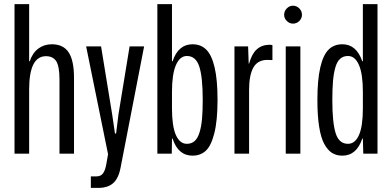

<svg xmlns="http://www.w3.org/2000/svg" viewBox="-20 -749 1911 936"><path d="M50.8 0V-729H122.1V-450.2H125Q138.2 -490.7 166.5 -512Q194.8 -533.2 232.9 -533.2Q288.6 -533.2 314.7 -493.7Q340.8 -454.1 340.8 -369.1V0H270V-360.8Q270 -425.8 254.2 -450.4Q238.3 -475.1 204.1 -475.1Q122.1 -475.1 122.1 -313V0Z M422.9 167V110.8H450.7Q471.7 110.8 482.4 95.9Q493.2 81.1 498.5 49.8L506.8 2.9L399.9 -522.9H472.7L526.9 -190.9L540.5 -98.1H545.9L557.6 -191.9L611.8 -522.9H682.6L567.9 67.9Q557.6 121.6 531.2 144.3Q504.9 167 460 167Z M918.5 9.8Q848.6 9.8 821.3 -73.2H818.4L817.4 0H747.1V-729H818.4V-450.2H821.3Q849.1 -533.2 918.5 -533.2Q959.5 -533.2 985.8 -506.8Q1012.2 -480.5 1026.4 -419.9Q1040.5 -359.4 1040.5 -262.2Q1040.5 -160.6 1024.7 -98.9Q1008.8 -37.1 982.9 -13.7Q957 9.8 918.5 9.8ZM818.4 -220.2Q818.4 -133.8 837.4 -90.8Q856.4 -47.9 891.1 -47.9Q913.6 -47.9 928.7 -61.3Q943.8 -74.7 952.6 -103Q961.4 -131.3 964.8 -169.2Q968.3 -207 968.3 -262.2Q968.3 -373.5 951.4 -424.8Q934.6 -476.1 891.1 -476.1Q856.9 -476.1 837.6 -431.6Q818.4 -387.2 818.4 -301.8Z M1123 0V-522.9H1189.5L1192.4 -439H1194.3Q1207.5 -486.3 1231.4 -508.1Q1255.4 -529.8 1291.5 -530.8Q1303.2 -530.8 1308.1 -528.8V-456.1Q1305.2 -456.1 1296.9 -456.5Q1288.6 -457 1283.2 -457Q1236.3 -457 1215.3 -419.9Q1194.3 -382.8 1194.3 -310.1V0Z M1373 0V-522.9H1444.3V0ZM1365.2 -676.8Q1365.2 -694.8 1378.2 -708Q1391.1 -721.2 1408.2 -721.2Q1426.3 -721.2 1439.2 -708Q1452.1 -694.8 1452.1 -676.8Q1452.1 -659.7 1439.2 -646.7Q1426.3 -633.8 1408.2 -633.8Q1391.1 -633.8 1378.2 -646.7Q1365.2 -659.7 1365.2 -676.8Z M1648.9 9.8Q1620.1 9.8 1598.9 -3.4Q1577.6 -16.6 1561 -46.9Q1544.4 -77.1 1535.9 -130.9Q1527.3 -184.6 1527.3 -261.2Q1527.3 -359.4 1541.3 -419.9Q1555.2 -480.5 1581.5 -506.8Q1607.9 -533.2 1648.9 -533.2Q1717.8 -533.2 1746.1 -450.2H1749V-729H1820.3V0H1751L1749 -73.2H1746.1Q1718.3 9.8 1648.9 9.8ZM1600.1 -261.2Q1600.1 -150.4 1616.5 -99.1Q1632.8 -47.9 1676.3 -47.9Q1710.9 -47.9 1730 -90.6Q1749 -133.3 1749 -220.2V-301.8Q1749 -387.7 1730 -431.9Q1710.9 -476.1 1676.3 -476.1Q1653.8 -476.1 1638.7 -462.9Q1623.5 -449.7 1615.2 -421.4Q1606.9 -393.1 1603.5 -355.2Q1600.1 -317.4 1600.1 -261.2Z"/></svg>

Font: Lumene Sans Condensed
Style: Regular
Weight: 400
Width: 3
Designer: Deni Anggara
Version: Version 1.003;Glyphs 3.1.2 (3151)